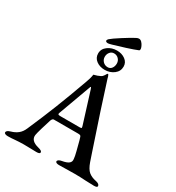

<svg xmlns="http://www.w3.org/2000/svg" viewBox="-231 -1127 1167 1271"><g transform="rotate(30 352.5 -492.0)"><path d="M-3 -9Q-3 -23 27 -32Q56 -40 77.5 -57Q99 -74 112 -105Q164 -224 204.5 -326.5Q245 -429 294 -565Q308 -601 312 -631Q341 -638 360 -648Q372 -654 379.5 -666.5Q387 -679 389 -682Q395 -686 398 -680Q401 -675 403 -668Q405 -661 406 -656Q466 -465 563 -178L583 -119Q599 -73 621 -55Q643 -37 678 -30Q693 -27 700.5 -21Q708 -15 708 -7Q708 4 682 4L620 2Q577 -1 535 -1L467 0Q447 1 414 1Q402 1 394.5 -2.5Q387 -6 387 -12Q387 -19 395.5 -24.5Q404 -30 417 -32Q452 -38 467 -50Q482 -62 479 -82Q478 -100 468.5 -136.5Q459 -173 450 -208Q448 -213 443 -231Q441 -238 436 -240.5Q431 -243 419 -243H234Q224 -243 217 -226Q207 -196 194 -151.5Q181 -107 179 -93Q173 -47 238 -31Q268 -24 268 -11Q268 1 241 1Q216 1 201 0L144 -1Q129 -1 109 0Q89 1 79 2Q51 5 25 5Q13 5 5 1.5Q-3 -2 -3 -9ZM408 -284Q414 -284 418 -285Q422 -286 422 -289Q422 -290 420 -300L346 -537Q341 -553 338 -553Q336 -553 331 -538L244 -300L242 -292Q242 -287 247 -285.5Q252 -284 262 -284ZM459 -777Q459 -741 429.5 -718.5Q400 -696 360 -696Q322 -696 295.5 -716Q269 -736 269 -769Q269 -804 299 -826Q329 -848 369 -848Q406 -848 432.5 -828.5Q459 -809 459 -777ZM369 -721Q388 -721 399 -736Q410 -751 410 -772Q410 -793 396 -807.5Q382 -822 361 -822Q342 -822 330 -807Q318 -792 318 -772Q318 -751 332.5 -736Q347 -721 369 -721ZM273 -869Q273 -876 281 -884Q299 -900 352.5 -934Q406 -968 435 -983Q447 -989 455 -989Q467 -989 477 -978.5Q487 -968 493 -954.5Q499 -941 499 -934Q499 -924 493 -922Q467 -911 411 -893Q355 -875 319 -865Q315 -864 305.5 -861.5Q296 -859 289 -859Q283 -859 278 -862Q273 -865 273 -869Z"/></g></svg>

Font: EB Garamond Medium
Style: Regular
Weight: 500
Designer: Georg Duffner and Octavio Pardo
Foundry: Georg Duffner
Version: Version 1.000